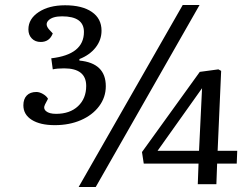

<svg xmlns="http://www.w3.org/2000/svg" viewBox="-20 -733 1001 764"><path d="M293 11 707 -713H774L361 11ZM846 -133H924L922 -82H844L841 0H767L770 -82H552L545 -128L775 -447L849 -457L860 -451ZM772 -133 784 -382 607 -133ZM384 -611Q384 -574 360.5 -544Q337 -514 296 -498V-492Q401 -482 401 -390Q401 -346 374.5 -310.5Q348 -275 302 -255Q256 -235 198 -235Q140 -235 106.5 -256Q73 -277 73 -314Q73 -339 86.5 -353Q100 -367 125 -367Q137 -367 151 -359Q165 -351 171 -340L159 -317Q151 -301 163.5 -290.5Q176 -280 203 -280Q258 -280 290.5 -310.5Q323 -341 323 -391Q323 -461 235 -461Q207 -461 190 -457L184 -501Q314 -516 314 -606Q314 -668 227 -668Q189 -668 173 -652Q157 -636 176 -615L190 -600Q177 -566 142 -566Q120 -566 106.5 -580Q93 -594 93 -616Q93 -658 134 -685Q175 -712 239 -712Q307 -712 345.5 -685.5Q384 -659 384 -611Z"/></svg>

Font: Literata 12pt
Style: Italic
Weight: 400
Italic angle: -2°
Designer: Latin by Veronika Burian and Jose Scaglione. Greek by Irene Vlachou. Cyrillic by Vera Evstafieva
Foundry: TypeTogether
Version: Version 3.002